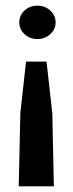

<svg xmlns="http://www.w3.org/2000/svg" viewBox="-20 -516 259 677"><path d="M71.8 -298.7H144.1L164.5 -115.6L169.9 141.1H46L51.8 -118ZM111.9 -496Q138.6 -496 157.3 -478.9Q176.1 -461.8 176.1 -436.8Q176.1 -413.1 157.3 -395.7Q138.6 -378.3 111.9 -378.3Q84.8 -378.3 66.4 -395.7Q48 -413.1 48 -436.8Q48 -461.8 66.4 -478.9Q84.8 -496 111.9 -496Z"/></svg>

Font: Alumni Sans SC Thin
Style: Regular
Weight: 100
Designer: Robert E. Leuschke
Foundry: Robert E. Leuschke
Version: Version 1.018